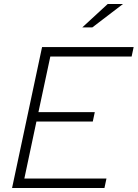

<svg xmlns="http://www.w3.org/2000/svg" viewBox="-20 -934 684 954"><path d="M40 0 189 -700H644L634 -653H230L171 -377H451L441 -330H161L101 -47H509L499 0ZM389 -798 515 -914H591L439 -798Z"/></svg>

Font: Red Hat Text
Style: Italic
Weight: 300
Italic angle: -12°
Designer: Pentagram, MCKL
Foundry: Pentagram, MCKL
Version: Version 1.023